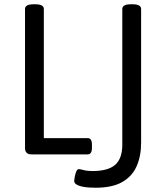

<svg xmlns="http://www.w3.org/2000/svg" viewBox="-20 -722 765 898"><path d="M428 156Q414 156 396.5 155Q379 154 363 150.5Q347 147 337 140.5Q327 134 327 124Q327 122 329 108.5Q331 95 336 82Q341 69 349 69Q355 69 371.5 73.5Q388 78 412 78Q486 78 519 48.5Q552 19 552 -45V-680Q552 -702 592 -702H600Q640 -702 640 -680V-55Q640 8 619 55.5Q598 103 551.5 129.5Q505 156 428 156ZM127 0Q97 0 97 -30V-680Q97 -702 137 -702H145Q185 -702 185 -680V-76H390Q410 -76 410 -46V-30Q410 0 390 0Z"/></svg>

Font: Asap
Style: Regular
Weight: 400
Designer: Pablo Cosgaya
Foundry: Omnibus-Type
Version: Version 3.001